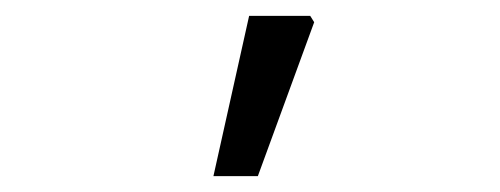

<svg xmlns="http://www.w3.org/2000/svg" viewBox="-20 -839 630 242"><path d="M294 -819H371L376 -811L305 -617H249Z"/></svg>

Font: Nebula Sans Book
Style: Regular
Weight: 400
Designer: Paul D. Hunt for Adobe (as Source Sans)
Foundry: Nebula Entertainment & Broadcasting LLC
Version: Version 1.010